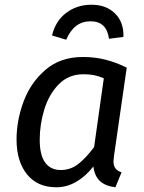

<svg xmlns="http://www.w3.org/2000/svg" viewBox="-20 -780 609 812"><path d="M516 -494 462 -120Q460 -104 460 -98Q460 -80 467.5 -69Q475 -58 494 -51L468 12Q426 7 403 -14Q380 -35 375 -76Q343 -35 303 -11.5Q263 12 218 12Q138 12 94 -43Q50 -98 50 -190Q50 -270 79.5 -350Q109 -430 172 -484.5Q235 -539 331 -539Q380 -539 424.5 -528Q469 -517 516 -494ZM148 -189Q148 -124 171 -92.5Q194 -61 237 -61Q278 -61 310.5 -86Q343 -111 378 -158L419 -449Q398 -458 378.5 -462Q359 -466 333 -466Q270 -466 228.5 -423.5Q187 -381 167.5 -317.5Q148 -254 148 -189ZM200 -630Q215 -692 260.5 -726Q306 -760 367 -760Q429 -760 466.5 -723Q504 -686 502 -624L441 -616Q431 -690 363 -690Q293 -690 260 -612Z"/></svg>

Font: FiraGO
Style: Italic
Weight: 400
Italic angle: -8°
Designer: bBox Type GmbH
Foundry: bBox Type GmbH
Version: Version 1.001